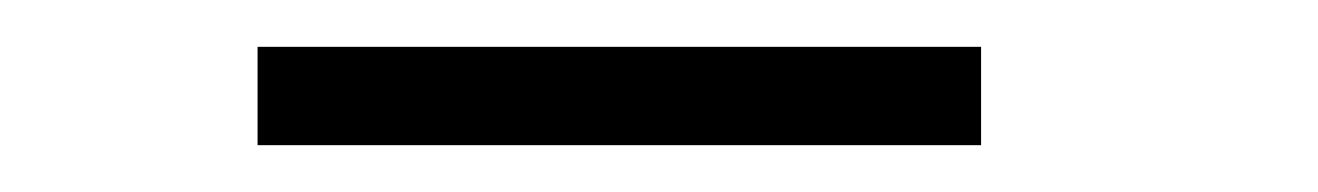

<svg xmlns="http://www.w3.org/2000/svg" viewBox="-20 -662 563 82"><path d="M399 -642V-600H90V-642Z"/></svg>

Font: Prodigy Sans Light
Style: Regular
Weight: 300
Designer: Wei Huang
Foundry: Wei Huang
Version: Version 1.003; ttfautohint (v1.8.3)